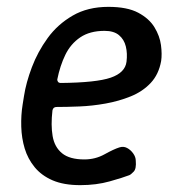

<svg xmlns="http://www.w3.org/2000/svg" viewBox="-20 -530 524 560"><path d="M214 10Q166 10 133.5 -4Q101 -18 81 -42.5Q61 -67 52 -97Q43 -127 42 -160.5Q41 -194 46 -225L50 -250Q56 -289 73 -334Q90 -379 119 -419Q148 -459 192 -484.5Q236 -510 296 -510Q351 -510 383 -493Q415 -476 430.5 -450.5Q446 -425 449.5 -398.5Q453 -372 450 -352Q443 -313 419.5 -288Q396 -263 361.5 -249Q327 -235 288 -228Q249 -221 211.5 -219.5Q174 -218 145 -218Q140 -218 137 -215.5Q134 -213 133 -208Q128 -165 133.5 -133Q139 -101 161 -83Q183 -65 226 -65Q258 -65 285 -80Q312 -95 328 -100Q340 -104 350.5 -98.5Q361 -93 368.5 -82.5Q376 -72 376 -61Q378 -38 370 -29.5Q362 -21 357 -19Q339 -12 300 -1Q261 10 214 10ZM157 -288Q261 -289 303 -303.5Q345 -318 349 -350Q352 -374 347 -394.5Q342 -415 327 -427.5Q312 -440 285 -440Q242 -440 214 -421Q186 -402 170.5 -370Q155 -338 147 -298Q147 -294 149.5 -291Q152 -288 157 -288Z"/></svg>

Font: Winky Sans
Style: Italic
Weight: 400
Italic angle: -8.97852°
Designer: Simon Atzbach
Foundry: typofactur
Version: Version 1.205